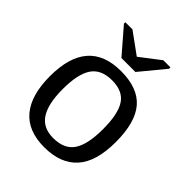

<svg xmlns="http://www.w3.org/2000/svg" viewBox="-208 -845 972 972"><g transform="rotate(45 278.0 -359.0)"><path d="M514 -265Q514 -125 453.5 -57.5Q393 10 276 10Q159 10 100.5 -60Q42 -130 42 -265Q42 -538 279 -538Q400 -538 457 -472Q514 -406 514 -265ZM422 -265Q422 -374 389.5 -423.5Q357 -473 280 -473Q202 -473 168 -423Q134 -373 134 -265Q134 -159 168 -107Q202 -55 275 -55Q354 -55 388 -105.5Q422 -156 422 -265ZM333 -586H233L119 -718V-728H170L283 -646H284L391 -728H442V-718Z"/></g></svg>

Font: Libra Sans
Style: Regular
Weight: 400
Foundry: Context Ltd
Version: Version 1.000; ttfautohint (v1.3)